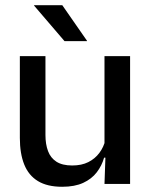

<svg xmlns="http://www.w3.org/2000/svg" viewBox="-20 -704 580 735"><path d="M154 -489V-187Q154 -152 163.8 -125.8Q173.5 -99.5 196 -85Q218.5 -70.5 256.5 -70.5Q292.5 -70.5 318.2 -83.5Q344 -96.5 360.5 -118.8Q377 -141 383.5 -168.5L399.5 -100.5H378.5Q370 -70 350.5 -44.5Q331 -19 298.5 -4Q266 11 218 11Q161 11 125.2 -10.8Q89.5 -32.5 72.8 -74.2Q56 -116 56 -176V-489ZM478 -489V0H380L384 -114.5L380 -120.5V-489ZM218.5 -684 313 -548V-546.5H227L110.5 -682.5V-684Z"/></svg>

Font: Anek Bangla Medium Medium
Style: Regular
Weight: 500
Version: Version 1.003